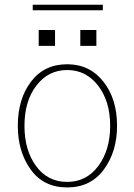

<svg xmlns="http://www.w3.org/2000/svg" viewBox="-20 -779 571 816"><path d="M144.5 -584V-651.4H213.9V-584ZM119.1 -735.4V-758.8H417V-735.4ZM321.3 -584V-651.4H389.6V-584ZM84 -244.1Q84 -140.6 133.3 -73.2Q182.6 -5.9 265.6 -5.9Q347.7 -5.9 397.9 -73.7Q448.2 -141.6 448.2 -244.1Q448.2 -348.6 397 -415Q345.7 -481.4 265.6 -481.4Q185.5 -481.4 134.8 -415.5Q84 -349.6 84 -244.1ZM55.7 -244.1Q55.7 -358.4 111.8 -432.1Q168 -505.9 265.6 -505.9Q361.3 -505.9 419.4 -432.1Q477.5 -358.4 477.5 -244.1Q477.5 -134.8 421.4 -58.6Q365.2 17.6 265.6 17.6Q165 17.6 110.4 -58.6Q55.7 -134.8 55.7 -244.1Z"/></svg>

Font: Gothic A1 Thin
Style: Regular
Weight: 250
Designer: HanYang I&C Co.,Ltd.
Foundry: HanYang I&C Co.,Ltd.
Version: Version 2.50